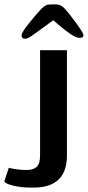

<svg xmlns="http://www.w3.org/2000/svg" viewBox="-100 -676 399 872"><path d="M-80 146 -60 86Q-21 96 22 96Q52 96 67 81.5Q82 67 82 30V-448H204V30Q204 176 52 176H39Q-5 176 -42.5 166.5Q-80 157 -80 146ZM88 -636Q99 -647 108 -651.5Q117 -656 132 -656H152Q167 -656 176 -651Q185 -646 195 -636Q214 -615 246.5 -570.5Q279 -526 279 -516Q279 -504 263 -504Q248 -504 229 -516Q204 -530 142 -584L48 -516Q26 -500 13 -500Q-2 -500 -2 -516Q-2 -528 31 -569.5Q64 -611 88 -636Z"/></svg>

Font: Gold
Style: Regular
Weight: 400
Designer: jaiki
Version: Version 1.000